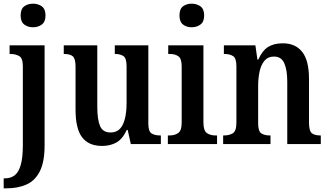

<svg xmlns="http://www.w3.org/2000/svg" viewBox="-32 -782 1784 1042"><path d="M147 -634Q119 -634 99.5 -649Q80 -664 80 -698Q80 -733 99.5 -747.5Q119 -762 147 -762Q175 -762 195 -747.5Q215 -733 215 -698Q215 -664 195 -649Q175 -634 147 -634ZM-12 240V186H-6Q26 186 47.5 169.5Q69 153 80.5 113.5Q92 74 92 5V-422Q92 -466 72.5 -477.5Q53 -489 25 -489H20V-536H210V8Q210 97 184 148Q158 199 111.5 219.5Q65 240 4 240Z M522 10Q449 10 413.5 -37Q378 -84 378 -187V-420Q378 -464 363 -476.5Q348 -489 317 -489H314V-536H496V-202Q496 -133 511 -98Q526 -63 568 -63Q614 -63 634.5 -106Q655 -149 655 -221V-421Q655 -466 638 -477.5Q621 -489 594 -489H591V-536H773V-112Q773 -68 791 -57.5Q809 -47 835 -47H841V0H678L661 -77H656Q633 -27 599.5 -8.5Q566 10 522 10Z M1008 -634Q980 -634 961 -649Q942 -664 942 -698Q942 -733 961 -747.5Q980 -762 1008 -762Q1036 -762 1056 -747.5Q1076 -733 1076 -698Q1076 -664 1056 -649Q1036 -634 1008 -634ZM879 0V-47H889Q916 -47 935 -60Q954 -73 954 -116V-422Q954 -464 936 -476.5Q918 -489 892 -489H881V-536H1072V-118Q1072 -73 1090.5 -60Q1109 -47 1136 -47H1146V0Z M1179 0V-47H1184Q1213 -47 1232 -59Q1251 -71 1251 -117V-423Q1251 -466 1233 -477.5Q1215 -489 1187 -489H1183V-536H1354L1365 -459H1370Q1392 -508 1423.5 -527.5Q1455 -547 1503 -547Q1571 -547 1608 -500.5Q1645 -454 1645 -353V-118Q1645 -71 1660.5 -59Q1676 -47 1705 -47H1709V0H1527V-338Q1527 -402 1511 -438.5Q1495 -475 1455 -475Q1422 -475 1403 -452Q1384 -429 1376.5 -392.5Q1369 -356 1369 -315V-113Q1369 -70 1386 -58.5Q1403 -47 1431 -47H1436V0Z"/></svg>

Font: Noto Serif Condensed SemiBold
Style: Regular
Weight: 600
Width: 3
Designer: Monotype Design Team
Foundry: Monotype Imaging Inc.
Version: Version 2.013